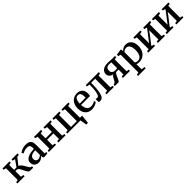

<svg xmlns="http://www.w3.org/2000/svg" viewBox="582 -2624 4927 4927"><g transform="rotate(-45 3046.0 -160.0)"><path d="M32 0V-45L101.5 -55.5V-484L33.5 -498.5V-543H289V-498.5L219 -484V-307.5H308L431.5 -484L361.5 -498.5V-543H583V-498.5L512.5 -483.5L368 -299Q400.5 -287.5 426 -261.2Q451.5 -235 471.2 -202.2Q491 -169.5 507.8 -137.8Q524.5 -106 540.2 -83.5Q556 -61 573 -55.5L608.5 -45.5V0H489.5Q467.5 0 449.2 -18.8Q431 -37.5 414.5 -67.2Q398 -97 382.5 -130.2Q367 -163.5 350.5 -193.2Q334 -223 315.2 -241.8Q296.5 -260.5 273.5 -260.5H219V-55.5L294.5 -45V0Z M799.5 10.5Q756.5 10.5 720 -7Q683.5 -24.5 661.2 -59.2Q639 -94 639 -146Q639 -195 665.8 -229.2Q692.5 -263.5 738 -285Q783.5 -306.5 840.5 -316.8Q897.5 -327 958.5 -328V-365Q958.5 -405 949.5 -429.8Q940.5 -454.5 917.8 -466.2Q895 -478 853 -478Q797.5 -478 755 -461.5Q712.5 -445 688 -432.5L663.5 -481Q676 -492 708.5 -509.8Q741 -527.5 787 -541.5Q833 -555.5 886 -555.5Q954.5 -555.5 995.2 -535Q1036 -514.5 1054.2 -471.8Q1072.5 -429 1072.5 -362V-49L1126.5 -48V-6.5Q1115.5 -3.5 1097 0Q1078.5 3.5 1057.8 6Q1037 8.5 1018.5 8.5Q989.5 8.5 977 0Q964.5 -8.5 964.5 -37.5V-71.5Q953 -57 929.8 -37.5Q906.5 -18 873.5 -3.8Q840.5 10.5 799.5 10.5ZM851.5 -60Q877 -60 906.5 -74Q936 -88 958.5 -109V-278.5Q893 -278.5 849.8 -263Q806.5 -247.5 785 -220.8Q763.5 -194 763.5 -159.5Q763.5 -126 775 -104Q786.5 -82 806.2 -71Q826 -60 851.5 -60Z M1177 0V-45L1245.5 -55.5V-484L1177.5 -498V-543H1434V-498L1363.5 -484V-308H1594V-484L1523 -498V-543H1779V-498L1712.5 -484V-55.5L1780.5 -45V0H1521.5V-45L1594 -55.5V-254H1363.5V-55.5L1435.5 -45V0Z M2349.5 180Q2347.5 160.5 2343.8 136Q2340 111.5 2336 86.2Q2332 61 2328 38.2Q2324 15.5 2321.5 0H1844.5V-45L1912.5 -56V-485.5L1845.5 -498V-543H2098.5V-498L2030.5 -485.5V-53H2242V-485.5L2174 -498V-543H2427V-498L2360 -485.5V-56.5H2437.5Q2435.5 -38 2433 -14Q2430.5 10 2428 36.5Q2425.5 63 2422.5 89.2Q2419.5 115.5 2417 139Q2414.5 162.5 2412.5 180Z M2737 11Q2652.5 11 2597 -24.5Q2541.5 -60 2514.5 -123.5Q2487.5 -187 2487.5 -270.5Q2487.5 -337 2506.8 -390Q2526 -443 2560.8 -480.5Q2595.5 -518 2642.5 -538Q2689.5 -558 2745.5 -558Q2840 -558 2892.2 -507.2Q2944.5 -456.5 2947 -361.5Q2947 -330.5 2945.5 -308.2Q2944 -286 2940 -269.5H2612.5Q2613.5 -222.5 2624 -183.8Q2634.5 -145 2654.2 -117.2Q2674 -89.5 2703.2 -74.5Q2732.5 -59.5 2771.5 -59.5Q2812 -59.5 2853 -73.5Q2894 -87.5 2916.5 -105L2935.5 -63Q2918.5 -45 2887.5 -28.2Q2856.5 -11.5 2817.2 -0.2Q2778 11 2737 11ZM2612.5 -317.5 2825 -320Q2826.5 -330.5 2827 -342.5Q2827.5 -354.5 2827.5 -365Q2827.5 -429 2805.8 -467.5Q2784 -506 2731 -506Q2706 -506 2684.8 -495.8Q2663.5 -485.5 2647.8 -463.2Q2632 -441 2623 -405Q2614 -369 2612.5 -317.5Z M3033 7Q3018 7 3006.2 5Q2994.5 3 2987 0.5L2980.5 -111.5Q2991 -109 3008 -107.2Q3025 -105.5 3042 -105.5Q3074 -105.5 3094.5 -148.8Q3115 -192 3125.5 -276.5Q3136 -361 3136 -485.5L3056.5 -498V-543H3529.5V-497.5L3463.5 -485V-55.5L3531.5 -45V0H3268.5V-45L3344.5 -55.5V-489H3196V-439.5Q3196 -335 3187.5 -260.8Q3179 -186.5 3166.8 -138.5Q3154.5 -90.5 3142.5 -65Q3127 -33 3101.5 -13Q3076 7 3033 7Z M3569 0 3570 -45.5 3604.5 -56.5Q3626 -64 3641 -84.5Q3656 -105 3668.8 -131.5Q3681.5 -158 3696.2 -183.8Q3711 -209.5 3731.5 -228.2Q3752 -247 3783 -251L3785 -238.5Q3737.5 -239 3699.8 -256.8Q3662 -274.5 3640.5 -305.5Q3619 -336.5 3619 -377.5Q3619 -427.5 3644.5 -466.5Q3670 -505.5 3722 -528Q3774 -550.5 3852.5 -550.5Q3880.5 -550.5 3909.5 -548.8Q3938.5 -547 3965 -545Q3991.5 -543 4010 -543H4117V-497.5L4050 -485V-55L4118 -44.5V0H3863V-44.5L3934.5 -55V-230.5H3847.5Q3829 -219 3813 -193.2Q3797 -167.5 3783 -135.8Q3769 -104 3756 -73.8Q3743 -43.5 3729.5 -23Q3716 -2.5 3701 0ZM3860.5 -276.5Q3872 -276.5 3886 -277Q3900 -277.5 3913.2 -278.2Q3926.5 -279 3934.5 -279.5V-493.5Q3926 -494.5 3912.2 -496Q3898.5 -497.5 3883.2 -498.2Q3868 -499 3855 -499Q3818 -499 3792.2 -486.2Q3766.5 -473.5 3753.2 -448.2Q3740 -423 3740 -384.5Q3740 -347 3755.8 -323Q3771.5 -299 3798.8 -287.8Q3826 -276.5 3860.5 -276.5Z M4175.5 238.5V194L4242 181.5V-462.5L4174.5 -480.5V-530.5L4322 -554.5H4328.5L4349.5 -537V-479Q4363 -496 4386.5 -514.2Q4410 -532.5 4442.2 -545.2Q4474.5 -558 4513.5 -558Q4572.5 -558 4620.5 -529.8Q4668.5 -501.5 4697 -442.8Q4725.5 -384 4725.5 -291.5Q4725.5 -228.5 4706.2 -173.5Q4687 -118.5 4650.5 -77Q4614 -35.5 4562.5 -12.2Q4511 11 4447 11Q4422 11 4396.2 7Q4370.5 3 4356 -3L4358 79V182L4451 194V238.5ZM4447.5 -38Q4491.5 -38 4525.5 -63Q4559.5 -88 4579.2 -140.8Q4599 -193.5 4599 -277Q4599 -333.5 4589 -373.8Q4579 -414 4561 -439.5Q4543 -465 4519.5 -477Q4496 -489 4469 -489Q4443 -489 4421.2 -481Q4399.5 -473 4383.5 -461.5Q4367.5 -450 4358 -439.5V-69Q4366 -57.5 4390.5 -47.8Q4415 -38 4447.5 -38Z M4782.5 0V-45L4849.5 -55.5V-484L4784 -498.5V-543H5039V-498.5L4967 -484V-154.5L5029.5 -236.5L5204 -463V-484L5139.5 -498.5V-543H5386.5V-498.5L5321.5 -484V-55.5L5389 -45V0H5133V-45L5204 -55.5V-389L5138.5 -298.5L4967 -78V-55L5028 -45V0Z M5453.5 0V-45L5520.5 -55.5V-484L5455 -498.5V-543H5710V-498.5L5638 -484V-154.5L5700.5 -236.5L5875 -463V-484L5810.5 -498.5V-543H6057.5V-498.5L5992.5 -484V-55.5L6060 -45V0H5804V-45L5875 -55.5V-389L5809.5 -298.5L5638 -78V-55L5699 -45V0Z"/></g></svg>

Font: Merriweather 48pt SemiBold
Style: Regular
Weight: 600
Version: Version 2.100